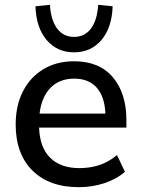

<svg xmlns="http://www.w3.org/2000/svg" viewBox="-20 -767 586 796"><path d="M307 9Q184 9 114.5 -60Q45 -129 45 -251Q45 -330 75.5 -389Q106 -448 160.5 -480.5Q215 -513 287 -513Q392 -513 448 -446.5Q504 -380 504 -270V-238H142Q145 -155 188.5 -112.5Q232 -70 309 -70Q353 -70 391.5 -82.5Q430 -95 465 -124L498 -55Q463 -24 412.5 -7.5Q362 9 307 9ZM288 -441Q226 -441 189 -402.5Q152 -364 144 -296H417Q414 -366 381 -403.5Q348 -441 288 -441ZM287 -550Q217 -550 173.5 -601Q130 -652 127 -741L187 -747Q191 -683 217 -648.5Q243 -614 287 -614Q331 -614 357 -648.5Q383 -683 387 -747L447 -741Q444 -652 400.5 -601Q357 -550 287 -550Z"/></svg>

Font: Mulish SemiBold
Style: Regular
Weight: 600
Designer: Vernon Adams
Foundry: Vernon Adams
Version: Version 3.603; ttfautohint (v1.8.3)